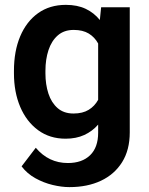

<svg xmlns="http://www.w3.org/2000/svg" viewBox="-20 -558 609 786"><path d="M37.1 -257.8V-268.1Q37.1 -348.6 62.7 -409.4Q88.4 -470.2 136 -504.2Q183.6 -538.1 249.5 -538.1Q296.9 -538.1 331.1 -521.7Q365.2 -505.4 388.7 -476.1L394 -528.3H511.2V-16.1Q511.2 55.7 480 105.7Q448.7 155.8 393.3 181.9Q337.9 208 264.2 208Q232.4 208 195.6 199.2Q158.7 190.4 124.8 171.6Q90.8 152.8 68.4 123L126.5 46.9Q179.2 109.4 257.8 109.4Q315.9 109.4 348.9 77.4Q381.8 45.4 381.8 -14.6V-47.9Q357.9 -20.5 325 -5.4Q292 9.8 248.5 9.8Q183.6 9.8 136 -25.1Q88.4 -60.1 62.7 -120.6Q37.1 -181.2 37.1 -257.8ZM166 -268.1V-257.8Q166 -212.4 178.2 -175Q190.4 -137.7 215.8 -115.5Q241.2 -93.3 280.8 -93.3Q318.4 -93.3 343 -108.4Q367.7 -123.5 381.8 -149.4V-379.9Q367.7 -405.8 343.3 -420.7Q318.8 -435.5 281.7 -435.5Q242.2 -435.5 216.6 -413.1Q190.9 -390.6 178.5 -352.8Q166 -314.9 166 -268.1Z"/></svg>

Font: Vazirmatn RD FD SemiBold
Style: Regular
Weight: 600
Designer: Saber Rastikerdar
Foundry: Saber Rastikerdar
Version: Version 33.003